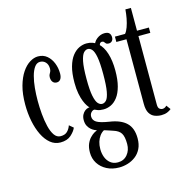

<svg xmlns="http://www.w3.org/2000/svg" viewBox="-128 -790 1142 1163"><g transform="rotate(-15 443.0 -208.0)"><path d="M173.5 10.5Q138.5 10.5 111 -12Q83.5 -34.5 64.5 -73.2Q45.5 -112 35.5 -161.8Q25.5 -211.5 25.5 -266Q25.5 -332.5 39.2 -381.8Q53 -431 75 -463.5Q97 -496 123.5 -512.2Q150 -528.5 175 -528.5Q208.5 -528.5 231.5 -509Q254.5 -489.5 266.5 -458.8Q278.5 -428 278.5 -394.5Q278.5 -371.5 269.8 -359Q261 -346.5 245.5 -346.5Q230 -346.5 221 -357.5Q212 -368.5 212 -386.5Q212 -398.5 215.8 -405.2Q219.5 -412 223.2 -419.2Q227 -426.5 227 -438.5Q227 -464.5 213 -479Q199 -493.5 178.5 -493.5Q158 -493.5 143.8 -473.5Q129.5 -453.5 120.8 -420.8Q112 -388 108.2 -348.2Q104.5 -308.5 104.5 -269Q104.5 -228.5 108.2 -185.8Q112 -143 120.8 -106.8Q129.5 -70.5 145 -48.2Q160.5 -26 184.5 -26Q211.5 -26 226.2 -40.5Q241 -55 248.5 -77L274 -55.5Q265 -33.5 240.5 -11.5Q216 10.5 173.5 10.5Z M478.5 249Q434.5 249 400.8 231.5Q367 214 348 184Q329 154 329 116Q329 84 338.2 62.2Q347.5 40.5 360.8 26.8Q374 13 386.2 5.8Q398.5 -1.5 405 -4Q400.5 -5 390.8 -9.5Q381 -14 370.2 -23Q359.5 -32 351.5 -47Q343.5 -62 343.5 -84Q343.5 -103.5 351 -117.5Q358.5 -131.5 369 -139.2Q379.5 -147 389 -148.5Q391 -149 394 -149.5Q397 -150 397.5 -149.5Q392.5 -154 384.2 -166Q376 -178 367.8 -198.5Q359.5 -219 353.8 -248.5Q348 -278 348 -317Q348 -376.5 359.5 -417Q371 -457.5 390.2 -482Q409.5 -506.5 432.8 -517.5Q456 -528.5 479.5 -528.5Q521.5 -528.5 549.8 -503.2Q578 -478 592.2 -432.2Q606.5 -386.5 606.5 -325.5Q606.5 -267 595.5 -226.5Q584.5 -186 565.8 -161.5Q547 -137 524 -126.2Q501 -115.5 477.5 -115.5Q453.5 -115.5 440 -121.2Q426.5 -127 424 -128Q423.5 -128 423 -128.2Q422.5 -128.5 421 -128.5Q412 -128.5 402.2 -118.5Q392.5 -108.5 392.5 -92.5Q392.5 -70 413.2 -56.8Q434 -43.5 490.5 -34.5Q560.5 -24.5 595.5 9Q630.5 42.5 630.5 106.5Q630.5 144.5 617 171.8Q603.5 199 581 216Q558.5 233 531.8 241Q505 249 478.5 249ZM478.5 217Q515.5 217 538 190Q560.5 163 560.5 123.5Q560.5 77.5 547.2 56.2Q534 35 499.5 24.5Q489.5 21 479 17.5Q468.5 14 459.8 11.2Q451 8.5 446 7Q430.5 15.5 419 31Q407.5 46.5 401.2 67Q395 87.5 395 112.5Q395 140 404.2 163.8Q413.5 187.5 432 202.2Q450.5 217 478.5 217ZM477.5 -150Q492 -150 504 -163Q516 -176 523 -213.5Q530 -251 530 -323.5Q530 -394 523 -430.5Q516 -467 504.2 -480.2Q492.5 -493.5 478.5 -493.5Q464.5 -493.5 452.2 -480.2Q440 -467 432.2 -429.8Q424.5 -392.5 424.5 -321Q424.5 -249 432.2 -212.5Q440 -176 452 -163Q464 -150 477.5 -150ZM524.5 -494.5Q529 -524.5 552 -542.2Q575 -560 600.5 -560Q622 -560 630.8 -550.2Q639.5 -540.5 639.5 -524Q639.5 -510 631.5 -501.5Q623.5 -493 610.5 -493Q599 -493 593.8 -498.2Q588.5 -503.5 584.8 -508.8Q581 -514 572 -514Q565.5 -514 560.5 -508.8Q555.5 -503.5 555.5 -493Z M806.5 9Q785.5 9 765.5 1.5Q745.5 -6 733 -26.2Q720.5 -46.5 720.5 -85.5V-490H657V-523.5H720.5Q731.5 -536 740 -559.5Q748.5 -583 753.8 -611.2Q759 -639.5 761 -666.5H795.5V-523.5H870V-490H795.5V-61Q795.5 -40 804.2 -33Q813 -26 821.5 -26Q831.5 -26 838.5 -30.2Q845.5 -34.5 849.5 -39L869 -12.5Q859 -3.5 843.2 2.8Q827.5 9 806.5 9Z"/></g></svg>

Font: Imbue Thin 10pt
Style: Regular
Weight: 400
Version: Version 1.102